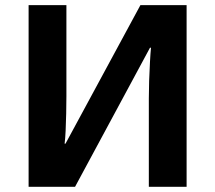

<svg xmlns="http://www.w3.org/2000/svg" viewBox="-20 -717 826 737"><path d="M89.8 0V-697.3H234.9V-347.7Q234.9 -316.9 234.1 -281.5Q233.4 -246.1 231.9 -214.8Q230.5 -183.6 228 -165.5H231.4L519 -697.3H696.3V0H551.3V-338.9Q551.3 -369.6 552.5 -407.5Q553.7 -445.3 555.7 -479.7Q557.6 -514.2 559.6 -533.7H555.7L268.1 0Z"/></svg>

Font: Lunasima
Style: Bold
Weight: 700
Designer: The DocRepair Project, Monotype Design Team
Foundry: Google
Version: Version 2.009